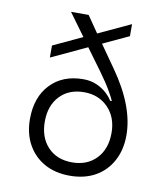

<svg xmlns="http://www.w3.org/2000/svg" viewBox="-83 -800 766 879"><g transform="rotate(10 300.0 -360.0)"><path d="M300 10Q232 10 182 -18Q132 -46 104 -96.5Q76 -147 76 -215Q76 -316 133 -376Q190 -436 286 -436Q320 -436 347.5 -424Q375 -412 394.5 -394Q414 -376 423 -360H431Q426 -373 407 -406Q388 -439 353 -487L282 -584L117 -507V-563L252 -626L176 -730H258L311 -653L461 -723V-667L341 -611L414 -507Q524 -351 524 -217Q524 -149 496 -97.5Q468 -46 418 -18Q368 10 300 10ZM300 -52Q370 -52 412.5 -96.5Q455 -141 455 -216Q455 -288 411.5 -333Q368 -378 300 -378Q229 -378 187 -333.5Q145 -289 145 -215Q145 -141 187 -96.5Q229 -52 300 -52Z"/></g></svg>

Font: Tiny ExtraLight
Style: Regular
Weight: 200
Monospace: yes
Designer: Philipp Nurullin, Konstantin Bulenkov
Foundry: JetBrains
Version: Version 2.251; ttfautohint (v1.8.4.7-5d5b)